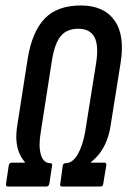

<svg xmlns="http://www.w3.org/2000/svg" viewBox="-20 -681 465 701"><path d="M8 0Q1 0 2 -10L12 -77Q14 -87 23 -87H71V-89Q58 -104 50 -123Q42 -142 40 -168Q38 -194 44 -229L81 -466Q97 -565 143 -613Q189 -661 275 -661Q359 -661 398 -606.5Q437 -552 420 -449L385 -230Q380 -194 369.5 -167.5Q359 -141 344.5 -122Q330 -103 312 -89L311 -87H361Q370 -87 368 -77L357 -10Q356 0 347 0H206Q198 0 200 -10L209 -75Q211 -85 218 -85Q245 -85 263.5 -117Q282 -149 291 -200L331 -451Q341 -516 324.5 -546Q308 -576 266 -576Q224 -576 202 -549.5Q180 -523 170 -463L129 -200Q120 -149 129 -117Q138 -85 165 -85Q172 -85 170 -75L160 -10Q158 0 149 0Z"/></svg>

Font: Sofia Sans Extra Condensed SemiBold
Style: Italic
Weight: 600
Italic angle: -9°
Designer: Botio Nikoltchev, Ani Petrova
Foundry: lettersoup
Version: Version 4.101